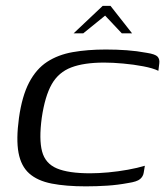

<svg xmlns="http://www.w3.org/2000/svg" viewBox="-20 -636 570 663"><path d="M45.5 -229Q56 -304.1 80.5 -351Q105 -397.8 142.7 -422.4Q180.4 -447 231.2 -456Q282.1 -465 345.5 -465Q383 -465 417.7 -462.5Q452.4 -460 487.2 -453.5Q516.2 -449 524.1 -440.4Q532 -431.7 530 -416.8L526.9 -391.5Q508.3 -400.6 474.8 -407Q441.3 -413.4 405.1 -416.6Q369 -419.9 339.9 -419.9Q270.1 -419.9 226.2 -403.2Q182.3 -386.6 158.7 -345.3Q135.2 -304 124.2 -229.2Q114.2 -154.7 125.3 -113.1Q136.3 -71.4 176.3 -54.5Q216.2 -37.6 291.1 -37.6Q319.6 -37.6 353.9 -40.7Q388.3 -43.9 421.9 -50Q455.4 -56.1 480.2 -63.6L476.4 -40.5Q474.6 -27 463.9 -17.8Q453.2 -8.5 422.4 -4Q386.9 2.7 350.3 5.1Q313.7 7.5 276.4 7.5Q207.4 7.5 158.4 -2.1Q109.5 -11.7 81.1 -36.9Q52.7 -62 44 -108.3Q35.3 -154.7 45.5 -229ZM234.3 -521 334.7 -615.8H361.5L436 -521H400.5L343 -582.1L267.6 -521Z"/></svg>

Font: Genos Thin
Style: Italic
Weight: 100
Italic angle: -8°
Designer: Robert E. Leuschke
Foundry: Robert E. Leuschke
Version: Version 1.010